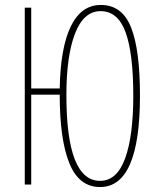

<svg xmlns="http://www.w3.org/2000/svg" viewBox="-20 -745 640 775"><path d="M545 -359Q545 10 384 10Q299 10 260 -86Q221 -182 221 -363H106V0H80V-714H106V-388H221Q224 -553 266 -639Q308 -725 387 -725Q473 -725 509 -634.5Q545 -544 545 -359ZM518 -358Q518 -529 487 -614.5Q456 -700 386 -700Q318 -700 283 -610Q248 -520 248 -361Q248 -15 384 -15Q452 -15 485 -105.5Q518 -196 518 -358Z"/></svg>

Font: Noto Sans Mono UI Thin
Style: Regular
Weight: 250
Monospace: yes
Designer: Monotype Design team
Foundry: Monotype Imaging Inc.
Version: Version 1.000